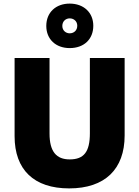

<svg xmlns="http://www.w3.org/2000/svg" viewBox="-20 -1036 773 1066"><path d="M364 10C563 10 672 -97 672 -284V-714H479V-296C479 -193 446 -151 367 -151C293 -151 255 -194 255 -295V-714H61V-280C61 -93 169 10 364 10ZM367 -769C446 -769 498 -818 498 -893C498 -966 445 -1016 367 -1016C290 -1016 237 -967 237 -892C237 -818 290 -769 367 -769ZM367 -851C345 -851 326 -867 326 -892C326 -918 345 -934 367 -934C390 -934 409 -918 409 -893C409 -867 390 -851 367 -851Z"/></svg>

Font: Frost ExtraBold
Style: Regular
Weight: 800
Designer: Lee Frost
Foundry: Lee Frost for Ice Communication Norge AS
Version: Version 2.011;hotconv 1.0.107;makeotfexe 2.5.65593